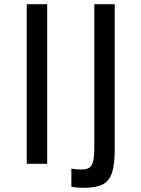

<svg xmlns="http://www.w3.org/2000/svg" viewBox="-20 -778 671 912"><path d="M107 0ZM107 -758H204V0H107ZM319 109V23Q339 27 367 27Q392 27 404.5 18.5Q417 10 422.5 -12.5Q428 -35 428 -79V-758H525V-73Q525 3 512 42.5Q499 82 468 98Q437 114 376 114Q343 114 319 109Z"/></svg>

Font: Biryani
Style: Regular
Weight: 400
Designer: Dan Reynolds and Mathieu Reguer
Foundry: Dan Reynolds and Mathieu Reguer
Version: Version 1.004; ttfautohint (v1.1) -l 5 -r 5 -G 72 -x 0 -D la